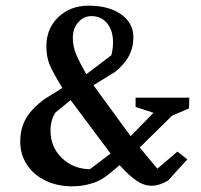

<svg xmlns="http://www.w3.org/2000/svg" viewBox="-20 -651 713 681"><path d="M51.8 -148.4Q51.8 -196.3 72.8 -231.9Q93.8 -267.6 139.6 -300.8L201.2 -338.9Q165 -398.4 154.8 -424.8Q144.5 -451.2 144.5 -487.3Q144.5 -549.8 187 -590.3Q229.5 -630.9 293.9 -630.9Q366.2 -630.9 409.7 -600.1Q453.1 -569.3 453.1 -518.6Q453.1 -482.4 437 -452.1Q420.9 -421.9 386.7 -394.5H385.7L311.5 -348.6L443.4 -168L524.4 -251L460.9 -271.5V-304.7H651.4L650.4 -266.6L589.8 -240.2L475.6 -127.9L538.1 -52.7L609.4 -113.3L644.5 -85.9L576.2 -10.7Q544.9 7.8 518.6 7.8Q490.2 7.8 463.9 -10.3Q437.5 -28.3 404.3 -65.4Q398.4 -60.5 377.9 -43Q357.4 -25.4 339.8 -15.1Q322.3 -4.9 303.7 0Q273.4 9.8 235.4 9.8Q182.6 9.8 140.6 -10.7Q98.6 -31.2 75.2 -67.4Q51.8 -103.5 51.8 -148.4ZM375 -455.1Q380.9 -478.5 380.9 -501Q380.9 -543 359.9 -568.4Q338.9 -593.8 304.7 -593.8Q276.4 -593.8 257.3 -571.8Q238.3 -549.8 238.3 -516.6Q238.3 -485.4 251 -456.1Q263.7 -426.8 286.1 -387.7ZM372.1 -106.4 230.5 -295.9 176.8 -252Q159.2 -225.6 159.2 -186.5Q159.2 -129.9 199.2 -90.8Q239.3 -51.8 298.8 -50.8Z"/></svg>

Font: Comprehension Dark
Style: Regular
Weight: 700
Designer: Alfredo Marco Pradil
Foundry: Alfredo Marco Pradil
Version: 1.0